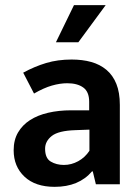

<svg xmlns="http://www.w3.org/2000/svg" viewBox="-20 -715 540 745"><path d="M70 -433Q114 -457 159 -470.5Q204 -484 258 -484Q300 -484 334 -474.5Q368 -465 393 -444Q418 -423 431.5 -389.5Q445 -356 445 -308V0H352L340 -50H337Q286 10 192 10Q117 10 75 -29.5Q33 -69 33 -132Q33 -172 50 -201Q67 -230 96.5 -249Q126 -268 167 -277.5Q208 -287 256 -287H326V-320Q326 -359 303 -375.5Q280 -392 241 -392Q213 -392 181.5 -383Q150 -374 112 -352ZM327 -212 273 -210Q207 -208 181 -187.5Q155 -167 155 -138Q155 -101 177 -88Q199 -75 228 -75Q257 -75 283.5 -89.5Q310 -104 327 -130ZM284 -551H197L267 -695H390Z"/></svg>

Font: Mukta Vaani SemiBold
Style: Regular
Weight: 600
Designer: Noopur Datye, Girish Dalvi, Yashodeep Gholap, Pallavi Karambelkar
Foundry: Ek Type
Version: Version 2.538;PS 1.000;hotconv 16.6.51;makeotf.lib2.5.65220;